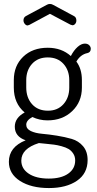

<svg xmlns="http://www.w3.org/2000/svg" viewBox="-20 -721 492 973"><path d="M233 -651 129 -595 120 -592Q112 -592 105.5 -600Q99 -608 99 -618Q99 -633 112 -640L216 -696Q224 -701 233 -701Q242 -701 250 -696L354 -640Q367 -634 367 -617Q367 -607 361 -600Q355 -593 347 -593Q346 -593 337 -596ZM221 -111Q180 -111 144 -128Q113 -111 113 -89Q113 -68 136 -57Q159 -46 193.5 -43Q228 -40 268.5 -33.5Q309 -27 343.5 -17Q378 -7 401 20Q424 47 424 90Q424 158 370 195Q316 232 228 232Q138 232 81.5 196Q25 160 25 99Q25 24 110 -10Q55 -29 55 -79Q55 -124 105 -151Q50 -197 50 -277V-315Q50 -388 97.5 -433.5Q145 -479 222 -479Q292 -479 339 -437Q354 -466 373 -483Q392 -500 410 -500Q424 -500 432 -492Q440 -484 440 -474Q440 -456 423 -452Q388 -445 367 -409Q395 -372 395 -315V-277Q395 -205 346 -158Q297 -111 221 -111ZM331 -277V-315Q331 -365 301.5 -397.5Q272 -430 222 -430Q172 -430 142.5 -397.5Q113 -365 113 -315V-278Q113 -226 142.5 -193Q172 -160 223 -160Q272 -160 301.5 -193Q331 -226 331 -277ZM361 92Q361 72 351 57Q341 42 327.5 34Q314 26 292 20Q270 14 253.5 12Q237 10 212 7.5Q187 5 177 4Q88 32 88 93Q88 134 125.5 159Q163 184 227 184Q290 184 325.5 159Q361 134 361 92Z"/></svg>

Font: Dosis
Style: Book
Weight: 400
Designer: EdgarTolentino, PabloImpallari, IginoMarini
Foundry: EdgarTolentino, PabloImpallari, IginoMarini
Version: Version 1.007